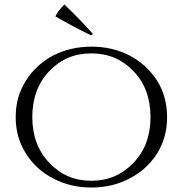

<svg xmlns="http://www.w3.org/2000/svg" viewBox="-20 -822 814 856"><path d="M394 -671C352 -718 310 -761 267 -802C267 -802 267 -802 267 -802C250 -785 236 -768 227 -749C227 -749 227 -749 227 -749C280 -718 334 -689 387 -664C387 -664 394 -671 394 -671C394 -671 394 -671 394 -671ZM218 -575C167 -548 126 -511 96 -463C65 -415 50 -361 50 -300C50 -239 65 -185 96 -137C126 -89 167 -52 218 -26C269 1 326 14 388 14C449 14 506 1 557 -26C608 -52 649 -89 680 -137C710 -185 725 -239 725 -300C725 -361 710 -415 680 -463C649 -511 608 -548 557 -575C506 -601 449 -614 388 -614C326 -614 269 -601 218 -575ZM200 -96C149 -149 124 -217 124 -300C124 -383 149 -452 200 -505C250 -558 312 -584 387 -584C462 -584 524 -558 575 -505C626 -452 651 -383 651 -300C651 -217 626 -149 575 -96C524 -43 462 -16 387 -16C312 -16 250 -43 200 -96Z"/></svg>

Font: Cinzel Utterance
Style: Regular
Weight: 500
Designer: Natanael Gama
Foundry: ""
Version: ""